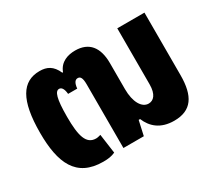

<svg xmlns="http://www.w3.org/2000/svg" viewBox="-106 -723 1036 930"><g transform="rotate(-30 412.0 -258.5)"><path d="M238 9C266 9 285 6 305 -3L290 -111C282 -109 273 -106 264 -106C209 -106 194 -161 194 -267C194 -370 206 -404 228 -404C239 -404 251 -395 254 -361H305C308 -392 318 -404 332 -404C346 -404 355 -394 355 -356V0H469L487 -81H495C516 -30 558 9 635 9C732 9 771 -51 771 -168V-517H619V-204C619 -147 596 -125 569 -125C531 -125 504 -171 504 -243V-389C504 -477 465 -526 388 -526C348 -526 303 -513 285 -464H281C260 -512 229 -526 189 -526C92 -526 42 -448 42 -265C42 -97 87 9 238 9Z"/></g></svg>

Font: Noto Sans Thai UI Condensed Extra
Style: Regular
Weight: 800
Width: 3
Designer: Monotype Design Team
Foundry: Monotype Imaging Inc.
Version: Version 1.901